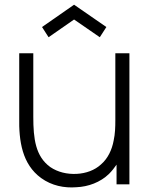

<svg xmlns="http://www.w3.org/2000/svg" viewBox="-20 -791 648 824"><path d="M297.9 -707.3 408.3 -631.2 436.5 -675 297.9 -770.8 160.4 -675 188.5 -631.2ZM475 -562.5V-276C475 -245.8 474 -215.6 467.7 -187.5C460.4 -147.9 442.7 -110.4 413.5 -85.4C386.5 -60.4 349 -46.9 309.4 -44.8C267.7 -42.7 228.1 -52.1 195.8 -74C132.3 -119.8 122.9 -195.8 122.9 -289.6V-562.5H62.5V-288.5C60.4 -185.4 75 -86.5 156.2 -27.1C202.1 6.2 256.2 16.7 308.3 12.5C358.3 10.4 410.4 -8.3 447.9 -44.8C460.4 -57.3 470.8 -70.8 480.2 -84.4V0H535.4V-562.5Z"/></svg>

Font: Manrope3 Light
Style: Regular
Weight: 300
Designer: Mikhail Sharanda
Foundry: Mikhail Sharanda
Version: Version 3.000;PS 003.000;hotconv 1.0.88;makeotf.lib2.5.64775